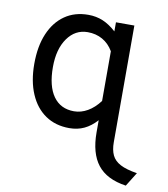

<svg xmlns="http://www.w3.org/2000/svg" viewBox="-84 -594 780 894"><g transform="rotate(10 306.0 -146.5)"><path d="M571 230Q479 216.5 436.5 162.2Q394 108 394 9V-48Q366.5 -17.5 335.2 -2.8Q304 12 265 12Q199.5 12 152 -20.5Q104.5 -53 78.8 -113Q53 -173 53 -255Q53 -338 78.5 -398Q104 -458 150.8 -490.5Q197.5 -523 262 -523Q299 -523 330.8 -509.8Q362.5 -496.5 394 -468V-511H481V41Q481 77 492.5 101.5Q504 126 532.5 141Q561 156 612 164ZM273 -69Q306 -69 337 -86.8Q368 -104.5 394 -139V-374Q374 -408 343 -425.5Q312 -443 273 -443Q214 -443 177.5 -391.5Q141 -340 141 -255Q141 -165 175.2 -117Q209.5 -69 273 -69Z"/></g></svg>

Font: Overpass
Style: Regular
Weight: 400
Designer: Delve Withrington, Dave Bailey, Thomas Jockin
Foundry: Delve Fonts LLC
Version: Version 4.000